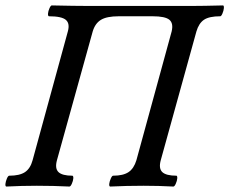

<svg xmlns="http://www.w3.org/2000/svg" viewBox="-23 -685 846 708"><path d="M0 2.9Q-3.9 1.5 -2.9 -7.3Q-2 -16.1 2.4 -26.6Q6.8 -37.1 11.2 -37.1Q49.3 -37.1 69.1 -50.3Q88.9 -63.5 97.2 -94.2L227.1 -568.8Q235.4 -598.6 219.7 -611.8Q204.1 -625 157.2 -625Q153.3 -626.5 154.1 -635.3Q154.8 -644 159.4 -654.5Q164.1 -665 168 -665Q255.9 -663.1 299.8 -663.1H687Q723.6 -663.1 799.8 -665Q803.2 -663.6 802.5 -654.8Q801.8 -646 797.4 -635.5Q793 -625 789.1 -625Q748.5 -625 729.2 -612.1Q710 -599.1 701.2 -568.8L569.8 -94.2Q561.5 -64 575.4 -50.5Q589.4 -37.1 627.9 -37.1Q631.3 -35.6 630.6 -26.9Q629.9 -18.1 625.2 -7.6Q620.6 2.9 616.2 2.9Q562 0 506.8 0Q444.3 0 382.8 2.9Q378.9 1.5 379.9 -7.3Q380.9 -16.1 385.5 -26.6Q390.1 -37.1 394 -37.1Q431.2 -37.1 450.9 -50.3Q470.7 -63.5 480 -94.2L609.9 -568.8Q617.2 -599.1 601.6 -612.1Q585.9 -625 540 -625H415Q370.6 -625 349.1 -611.8Q327.6 -598.6 318.8 -568.8L187 -94.2Q178.7 -64 192.6 -50.5Q206.5 -37.1 244.1 -37.1Q248 -35.6 247.3 -26.9Q246.6 -18.1 241.9 -7.6Q237.3 2.9 232.9 2.9Q174.3 0 112.8 0Q57.1 0 0 2.9Z"/></svg>

Font: Junicode SmCond Medium
Style: Italic
Weight: 500
Width: 4
Italic angle: -11°
Designer: Peter S. Baker
Version: Version 2.206